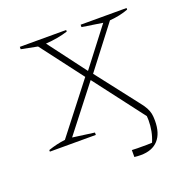

<svg xmlns="http://www.w3.org/2000/svg" viewBox="-122 -632 892 911"><g transform="rotate(-20 324.0 -176.5)"><path d="M37 0V-8Q80 -23 123 -28L316 -276L155 -488L73 -504V-516H307V-508Q282 -500 253.5 -495Q225 -490 195 -488L338 -298L484 -488L380 -504V-516H612V-508Q570 -492 518 -488L356 -277L515 -72Q533 -50 541.5 -34Q550 -18 553 -3.5Q556 11 556 32Q556 96 525.5 129.5Q495 163 437 163Q430 163 421.5 162.5Q413 162 405 161V126Q419 127 433 127Q447 127 460 127Q471 127 483 127Q495 127 507 126Q518 100 523 73.5Q528 47 528 20Q528 10 527 -1L335 -253L159 -27L269 -12V0Z"/></g></svg>

Font: Piazzolla SC Thin
Style: Regular
Weight: 100
Designer: Juan Pablo del Peral
Foundry: Huerta Tipografica
Version: Version 1.330